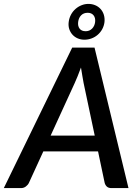

<svg xmlns="http://www.w3.org/2000/svg" viewBox="-56 -964 718 984"><path d="M429.5 -269 372.5 -538.5Q370 -554 366.2 -574Q362.5 -594 359 -618Q350.5 -594 342 -573.8Q333.5 -553.5 326.5 -537.5L203.5 -269ZM602.5 0H515.5Q500.5 0 492.2 -7.2Q484 -14.5 480.5 -26.5L446.5 -188H166L92 -26.5Q87 -16 76.2 -8Q65.5 0 51.5 0H-36.5L314 -720H428.5ZM296 -851Q298.5 -871.5 307.8 -888.8Q317 -906 331 -918.2Q345 -930.5 362 -937.2Q379 -944 397 -944Q416 -944 432 -937.2Q448 -930.5 459.2 -918.2Q470.5 -906 476 -888.8Q481.5 -871.5 479.5 -851Q477 -831 467.8 -814.2Q458.5 -797.5 444.5 -785.5Q430.5 -773.5 413 -767Q395.5 -760.5 376.5 -760.5Q358.5 -760.5 343 -767Q327.5 -773.5 316.2 -785.5Q305 -797.5 299.2 -814.2Q293.5 -831 296 -851ZM344.5 -851Q342 -830.5 352 -817.2Q362 -804 383 -804Q402.5 -804 415.8 -817.2Q429 -830.5 431.5 -851Q434 -872.5 423.5 -885.5Q413 -898.5 393.5 -898.5Q372.5 -898.5 359.8 -885.5Q347 -872.5 344.5 -851Z"/></svg>

Font: Lato 2
Style: Italic
Weight: 600
Italic angle: -7°
Designer: Lukasz Dziedzic with Adam Twardoch and Botio Nikoltchev
Foundry: tyPoland Lukasz Dziedzic
Version: Version 2.015; 2015-08-06; http://www.latofonts.com/